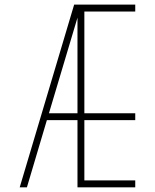

<svg xmlns="http://www.w3.org/2000/svg" viewBox="-20 -798 660 818"><path d="M310.1 -286.1H179.7L94.7 0H64L295.9 -778.3H556.2V-749H339.4V-315.4H556.2V-286.1H339.4V-29.3H556.2V0H310.1ZM310.1 -315.4V-722.7L188.5 -315.4Z"/></svg>

Font: Cherry
Style: Light
Weight: 300
Designer: Amin Abedi
Version: Version 1.00 ; ttfautohint (v1.6)